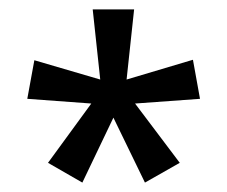

<svg xmlns="http://www.w3.org/2000/svg" viewBox="-20 -781 483 408"><path d="M265 -761H177L193 -612L53 -653L38 -571L174 -561L82 -435L155 -393L221 -531L288 -393L362 -435L267 -561L405 -571L390 -654L249 -612Z"/></svg>

Font: Noto Sans Myanmar UI Condensed
Style: Regular
Weight: 400
Width: 3
Designer: Monotype Design Team
Foundry: Monotype Imaging Inc.
Version: Version 2.103